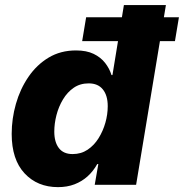

<svg xmlns="http://www.w3.org/2000/svg" viewBox="-20 -748 744 777"><path d="M214.8 9.3Q131.3 9.3 79.3 -46.6Q27.3 -102.5 27.3 -206.1Q27.3 -267.6 44.4 -327.6Q61.5 -387.7 95 -436.8Q128.4 -485.8 176.8 -514.9Q225.1 -543.9 287.6 -543.9Q330.1 -543.9 358.9 -530Q387.7 -516.1 405.5 -493.2Q423.3 -470.2 431.2 -444.3H435.1L481.4 -727.5H651.4L530.8 0H363.3L377.9 -84H373.5Q357.4 -55.2 334.5 -34.4Q311.5 -13.7 281.7 -2.2Q252 9.3 214.8 9.3ZM273.9 -124.5Q308.1 -124.5 334.5 -142.1Q360.8 -159.7 378.9 -188.7Q397 -217.8 406.5 -251.5Q416 -285.2 416 -318.4Q416 -361.8 396.2 -386.2Q376.5 -410.6 338.9 -410.6Q304.2 -410.6 278.3 -392.8Q252.4 -375 234.9 -345.7Q217.3 -316.4 208.5 -282.2Q199.7 -248 199.7 -215.3Q199.7 -172.9 218.3 -148.7Q236.8 -124.5 273.9 -124.5ZM312.5 -581.5 328.6 -678.2H704.1L688 -581.5Z"/></svg>

Font: Inter 20pt ExtraBold
Style: Italic
Weight: 800
Italic angle: -9.3988°
Version: Version 4.001;git-66647c0bb